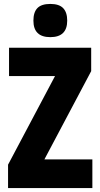

<svg xmlns="http://www.w3.org/2000/svg" viewBox="-20 -957 511 977"><path d="M450 0H21V-119L260 -570H26V-714H444V-595L206 -146H450ZM236 -937Q281 -937 301.5 -915.5Q322 -894 322 -852Q322 -768 236 -768Q150 -768 150 -852Q150 -895 170.5 -916Q191 -937 236 -937Z"/></svg>

Font: Noto Sans ExtraCondensed Black
Style: Regular
Weight: 900
Width: 2
Designer: Monotype Design Team
Foundry: Monotype Imaging Inc.
Version: Version 2.013; ttfautohint (v1.8.4.7-5d5b)